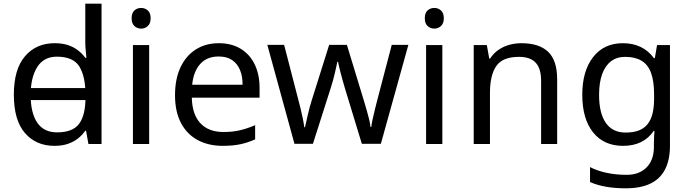

<svg xmlns="http://www.w3.org/2000/svg" viewBox="-20 -780 3734 1040"><path d="M104 -238V-303H480V-238ZM275 10Q175 10 115 -59.5Q55 -129 55 -267Q55 -405 115.5 -475.5Q176 -546 276 -546Q318 -546 349 -535.5Q380 -525 403 -507Q426 -489 442 -467H448Q447 -480 444.5 -505.5Q442 -531 442 -546V-760H530V0H459L446 -72H442Q426 -49 403 -30.5Q380 -12 348.5 -1Q317 10 275 10ZM289 -63Q374 -63 408.5 -109.5Q443 -156 443 -250V-266Q443 -366 410 -419.5Q377 -473 288 -473Q217 -473 181.5 -416.5Q146 -360 146 -265Q146 -169 181.5 -116Q217 -63 289 -63Z M788 -536V0H700V-536ZM745 -737Q765 -737 780.5 -723.5Q796 -710 796 -681Q796 -653 780.5 -639Q765 -625 745 -625Q723 -625 708 -639Q693 -653 693 -681Q693 -710 708 -723.5Q723 -737 745 -737Z M1165 -546Q1234 -546 1283.5 -516Q1333 -486 1359.5 -431.5Q1386 -377 1386 -304V-251H1019Q1021 -160 1065.5 -112.5Q1110 -65 1190 -65Q1241 -65 1280.5 -74.5Q1320 -84 1362 -102V-25Q1321 -7 1281 1.5Q1241 10 1186 10Q1110 10 1051.5 -21Q993 -52 960.5 -113.5Q928 -175 928 -264Q928 -352 957.5 -415Q987 -478 1040.5 -512Q1094 -546 1165 -546ZM1164 -474Q1101 -474 1064.5 -433.5Q1028 -393 1021 -321H1294Q1294 -367 1280 -401Q1266 -435 1237.5 -454.5Q1209 -474 1164 -474Z M1848 -303Q1842 -324 1836 -344.5Q1830 -365 1825.5 -383.5Q1821 -402 1817 -418Q1813 -434 1811 -445H1807Q1805 -434 1801.5 -418Q1798 -402 1793.5 -383Q1789 -364 1783.5 -343.5Q1778 -323 1771 -302L1675 -1H1575L1428 -537H1519L1593 -251Q1601 -222 1608 -192.5Q1615 -163 1620.5 -136.5Q1626 -110 1628 -91H1632Q1635 -103 1639 -121Q1643 -139 1647.5 -159Q1652 -179 1657.5 -199Q1663 -219 1668 -235L1763 -537H1859L1951 -235Q1958 -212 1965.5 -186Q1973 -160 1979 -135.5Q1985 -111 1987 -92H1991Q1993 -109 1998.5 -134.5Q2004 -160 2011.5 -190.5Q2019 -221 2027 -251L2102 -537H2192L2043 -1H1940Z M2376 -536V0H2288V-536ZM2333 -737Q2353 -737 2368.5 -723.5Q2384 -710 2384 -681Q2384 -653 2368.5 -639Q2353 -625 2333 -625Q2311 -625 2296 -639Q2281 -653 2281 -681Q2281 -710 2296 -723.5Q2311 -737 2333 -737Z M2804 -546Q2900 -546 2949 -499.5Q2998 -453 2998 -349V0H2911V-343Q2911 -408 2882 -440Q2853 -472 2791 -472Q2702 -472 2668 -422Q2634 -372 2634 -278V0H2546V-536H2617L2630 -463H2635Q2653 -491 2679.5 -509.5Q2706 -528 2738 -537Q2770 -546 2804 -546Z M3354 -546Q3407 -546 3449.5 -526Q3492 -506 3522 -465H3527L3539 -536H3609V9Q3609 85 3583 136.5Q3557 188 3504 214Q3451 240 3369 240Q3311 240 3262.5 231.5Q3214 223 3176 206V125Q3214 145 3265 156Q3316 167 3374 167Q3443 167 3482.5 126.5Q3522 86 3522 16V-5Q3522 -17 3523 -39.5Q3524 -62 3525 -71H3521Q3493 -30 3451.5 -10Q3410 10 3355 10Q3251 10 3192.5 -63Q3134 -136 3134 -267Q3134 -395 3192.5 -470.5Q3251 -546 3354 -546ZM3366 -472Q3321 -472 3289.5 -448Q3258 -424 3241.5 -378Q3225 -332 3225 -266Q3225 -167 3261.5 -114.5Q3298 -62 3368 -62Q3409 -62 3438 -72.5Q3467 -83 3486 -105.5Q3505 -128 3514 -163Q3523 -198 3523 -246V-267Q3523 -340 3506.5 -385Q3490 -430 3455 -451Q3420 -472 3366 -472Z"/></svg>

Font: uoriya25
Style: Book
Weight: 400
Designer: Jelle Bosma - Monotype Design Team
Foundry: Monotype Imaging Inc.
Version: Version 2.003